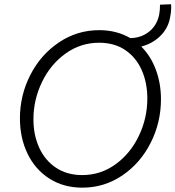

<svg xmlns="http://www.w3.org/2000/svg" viewBox="-20 -867 817 894"><path d="M72.8 -315.9Q72.8 -423.3 121.1 -517.8Q169.4 -612.3 254.2 -669.4Q338.9 -726.6 442.4 -726.6Q522.9 -726.6 586.9 -689.5Q637.7 -690.4 674.3 -719.7Q710.9 -749 721.2 -798.8Q725.1 -819.8 725.1 -845.2L776.4 -847.2Q777.3 -842.8 777.3 -832Q777.3 -810.5 771.5 -782.7Q761.7 -733.4 725.1 -698.2Q688.5 -663.1 637.7 -650.4Q682.1 -606 705.8 -542.2Q729.5 -478.5 729.5 -404.8Q729.5 -296.9 681.6 -202.1Q633.8 -107.4 549.8 -50.3Q465.8 6.8 363.3 6.8Q275.9 6.8 210 -35.4Q144 -77.6 108.4 -151.1Q72.8 -224.6 72.8 -315.9ZM666 -408.2Q666 -481 640.1 -540Q614.3 -599.1 563.7 -633.5Q513.2 -668 441.9 -668Q355 -668 284.9 -617.4Q214.8 -566.9 175.3 -484.6Q135.7 -402.3 135.7 -311.5Q135.7 -237.3 163.1 -178.2Q190.4 -119.1 241.7 -85.4Q293 -51.8 362.8 -51.8Q448.7 -51.8 518.1 -102.1Q587.4 -152.3 626.7 -234.6Q666 -316.9 666 -408.2Z"/></svg>

Font: Reddit Sans Chocolate Light
Style: Italic
Weight: 300
Italic angle: -11.25°
Designer: Stephen Hutchings
Version: Version 1.013